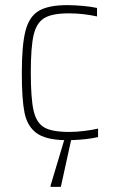

<svg xmlns="http://www.w3.org/2000/svg" viewBox="-20 -538 447 748"><path d="M362 -4Q319 6 257 8L217 190H177V185L230 8Q156 6 121 -20.5Q86 -47 75.5 -99Q65 -151 65 -254Q65 -363 79.5 -418.5Q94 -474 131.5 -496Q169 -518 242 -518Q270 -518 303 -515Q336 -512 358 -507V-474Q303 -486 248 -486Q183 -486 152.5 -467.5Q122 -449 111 -401.5Q100 -354 100 -256Q100 -154 111 -106.5Q122 -59 152.5 -41.5Q183 -24 250 -24Q278 -24 309.5 -28Q341 -32 362 -37Z"/></svg>

Font: Saira Semi Condensed Thin
Style: Regular
Weight: 100
Width: 4
Designer: Hector Gatti with collaboration of the Omnibus-Type team
Foundry: Omnibus-Type
Version: Version 1.001; ttfautohint (v1.8)